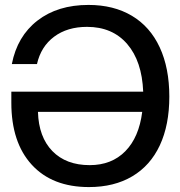

<svg xmlns="http://www.w3.org/2000/svg" viewBox="-20 -746 730 779"><path d="M339 -726Q441 -726 515 -682Q589 -638 628 -554Q667 -470 667 -354Q667 -239 628.5 -156.5Q590 -74 516.5 -30.5Q443 13 341 13Q192 13 109 -77.5Q26 -168 26 -329V-374H561Q556 -498 496 -567.5Q436 -637 333 -637Q253 -637 199.5 -597Q146 -557 130 -486H28Q50 -599 132 -662.5Q214 -726 339 -726ZM344 -76Q433 -76 488.5 -132.5Q544 -189 557 -292H134Q137 -190 192.5 -133Q248 -76 344 -76Z"/></svg>

Font: Non Bureau
Style: Regular
Weight: 400
Designer: Jona Saucedo
Foundry: Non Foundry
Version: Version 1.000; ttfautohint (v1.8.4)